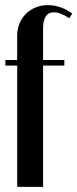

<svg xmlns="http://www.w3.org/2000/svg" viewBox="-20 -729 302 749"><path d="M47 -495V-589Q47 -615 56 -637Q65 -659 81 -675Q97 -691 119 -700Q141 -709 166 -709Q217 -709 262 -676L250 -658Q215 -681 190 -681Q148 -681 148 -617V-495H231V-473H148V0H47V-473H1V-495Z"/></svg>

Font: Moniqa Extra Bold Narrow Heading
Style: Regular
Weight: 800
Width: 4
Designer: Rajesh Rajput
Foundry: Rajesh Rajput
Version: Version 1.000;December 15, 2022;FontCreator 14.0.0.2794 32-b